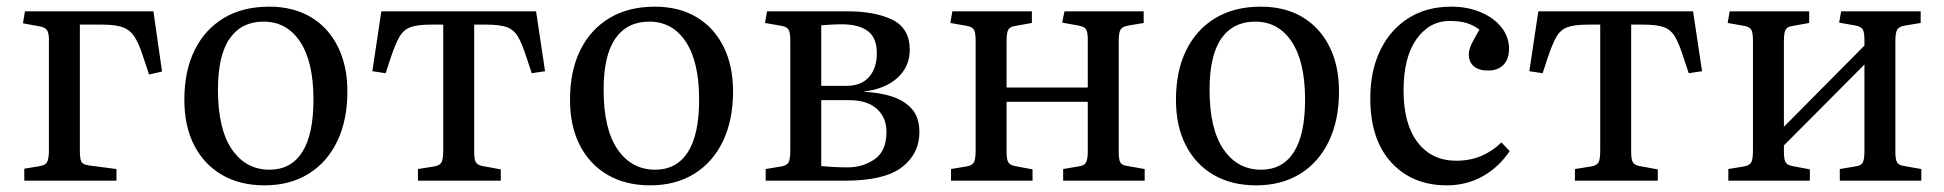

<svg xmlns="http://www.w3.org/2000/svg" viewBox="-20 -543 5841 577"><path d="M53 0V-36L101 -44Q118 -47 122.5 -58Q127 -69 127 -92V-424Q127 -443 121.5 -452Q116 -461 98 -464L49 -473L55 -509H441L467 -328L428 -319L410 -373Q398 -411 385 -431.5Q372 -452 350.5 -460.5Q329 -469 288 -469H220V-89Q220 -67 224 -58Q228 -49 246 -46L330 -35V0Z M775 14Q701 14 647 -17.5Q593 -49 563.5 -106.5Q534 -164 534 -243Q534 -330 565 -392.5Q596 -455 653 -489Q710 -523 789 -523Q861 -523 913.5 -492Q966 -461 995 -403.5Q1024 -346 1024 -268Q1024 -182 993.5 -118.5Q963 -55 907 -20.5Q851 14 775 14ZM790 -33Q854 -33 888 -85.5Q922 -138 922 -244Q922 -357 882 -417.5Q842 -478 772 -478Q706 -478 670.5 -427.5Q635 -377 635 -273Q635 -155 677 -94Q719 -33 790 -33Z M1236 0V-35L1286 -43Q1302 -46 1307 -55.5Q1312 -65 1312 -91V-469H1275Q1235 -469 1214 -461.5Q1193 -454 1180.5 -432.5Q1168 -411 1154 -369L1139 -323L1099 -329L1126 -509H1591L1618 -329L1578 -323L1562 -371Q1549 -412 1536.5 -433Q1524 -454 1503 -461.5Q1482 -469 1442 -469H1405V-87Q1405 -64 1410 -55.5Q1415 -47 1430 -44L1485 -34V0Z M1934 14Q1860 14 1806 -17.5Q1752 -49 1722.5 -106.5Q1693 -164 1693 -243Q1693 -330 1724 -392.5Q1755 -455 1812 -489Q1869 -523 1948 -523Q2020 -523 2072.5 -492Q2125 -461 2154 -403.5Q2183 -346 2183 -268Q2183 -182 2152.5 -118.5Q2122 -55 2066 -20.5Q2010 14 1934 14ZM1949 -33Q2013 -33 2047 -85.5Q2081 -138 2081 -244Q2081 -357 2041 -417.5Q2001 -478 1931 -478Q1865 -478 1829.5 -427.5Q1794 -377 1794 -273Q1794 -155 1836 -94Q1878 -33 1949 -33Z M2281 0V-35L2329 -43Q2345 -46 2350 -55.5Q2355 -65 2355 -91V-420Q2355 -443 2350.5 -452.5Q2346 -462 2330 -465L2279 -474L2285 -509H2527Q2610 -509 2662 -483.5Q2714 -458 2714 -393Q2714 -343 2677.5 -309.5Q2641 -276 2577 -268V-267Q2623 -265 2660.5 -253Q2698 -241 2720.5 -215.5Q2743 -190 2743 -146Q2743 -81 2690.5 -40.5Q2638 0 2519 0ZM2448 -285H2524Q2568 -285 2591.5 -311.5Q2615 -338 2615 -383Q2615 -430 2587.5 -450Q2560 -470 2510 -470Q2494 -470 2477 -469Q2460 -468 2448 -467ZM2527 -40Q2573 -40 2608.5 -64.5Q2644 -89 2644 -147Q2644 -190 2615 -216Q2586 -242 2532 -242H2448V-44Q2468 -42 2488 -41Q2508 -40 2527 -40Z M2838 0V-35L2886 -43Q2902 -46 2907 -55.5Q2912 -65 2912 -91V-420Q2912 -445 2907 -453.5Q2902 -462 2887 -465L2836 -474L2842 -509H3081V-474L3031 -465Q3015 -463 3010 -453.5Q3005 -444 3005 -419V-280H3249V-423Q3249 -446 3244 -454.5Q3239 -463 3222 -466L3172 -475L3179 -509H3417V-474L3370 -466Q3353 -463 3347.5 -454Q3342 -445 3342 -420V-86Q3342 -63 3347 -54.5Q3352 -46 3369 -44L3420 -35V0H3175V-35L3222 -43Q3238 -45 3243.5 -54.5Q3249 -64 3249 -89V-237H3005V-87Q3005 -64 3010 -55.5Q3015 -47 3030 -44L3083 -34V0Z M3755 14Q3681 14 3627 -17.5Q3573 -49 3543.5 -106.5Q3514 -164 3514 -243Q3514 -330 3545 -392.5Q3576 -455 3633 -489Q3690 -523 3769 -523Q3841 -523 3893.5 -492Q3946 -461 3975 -403.5Q4004 -346 4004 -268Q4004 -182 3973.5 -118.5Q3943 -55 3887 -20.5Q3831 14 3755 14ZM3770 -33Q3834 -33 3868 -85.5Q3902 -138 3902 -244Q3902 -357 3862 -417.5Q3822 -478 3752 -478Q3686 -478 3650.5 -427.5Q3615 -377 3615 -273Q3615 -155 3657 -94Q3699 -33 3770 -33Z M4328 14Q4224 14 4161 -55Q4098 -124 4098 -247Q4098 -331 4128.5 -393Q4159 -455 4213.5 -489Q4268 -523 4341 -523Q4391 -523 4430.5 -506Q4470 -489 4492.5 -460.5Q4515 -432 4515 -396Q4515 -366 4498.5 -348.5Q4482 -331 4452 -331Q4424 -331 4409 -344Q4394 -357 4394 -380Q4394 -393 4401.5 -409Q4409 -425 4426 -454Q4407 -468 4386.5 -474Q4366 -480 4336 -480Q4276 -480 4237 -425.5Q4198 -371 4198 -271Q4198 -170 4240.5 -115Q4283 -60 4356 -60Q4398 -60 4432 -74.5Q4466 -89 4492 -115L4517 -89Q4484 -40 4435.5 -13Q4387 14 4328 14Z M4713 0V-35L4763 -43Q4779 -46 4784 -55.5Q4789 -65 4789 -91V-469H4752Q4712 -469 4691 -461.5Q4670 -454 4657.5 -432.5Q4645 -411 4631 -369L4616 -323L4576 -329L4603 -509H5068L5095 -329L5055 -323L5039 -371Q5026 -412 5013.5 -433Q5001 -454 4980 -461.5Q4959 -469 4919 -469H4882V-87Q4882 -64 4887 -55.5Q4892 -47 4907 -44L4962 -34V0Z M5174 0V-35L5222 -43Q5238 -46 5243 -55.5Q5248 -65 5248 -91V-420Q5248 -445 5243 -453.5Q5238 -462 5223 -465L5172 -474L5178 -509H5417V-474L5367 -465Q5351 -463 5346 -453.5Q5341 -444 5341 -419V-162L5583 -406V-423Q5583 -446 5578 -454.5Q5573 -463 5557 -466L5507 -475L5513 -509H5752V-474L5704 -466Q5687 -463 5681.5 -454Q5676 -445 5676 -420V-86Q5676 -63 5681.5 -54.5Q5687 -46 5703 -44L5754 -35V0H5509V-35L5556 -43Q5573 -45 5578 -54.5Q5583 -64 5583 -89V-349L5341 -106V-87Q5341 -64 5346 -55.5Q5351 -47 5366 -44L5419 -34V0Z"/></svg>

Font: Literata 36pt
Style: Regular
Weight: 400
Designer: Latin by Veronika Burian and Jose Scaglione. Greek by Irene Vlachou. Cyrillic by Vera Evstafieva.
Foundry: TypeTogether
Version: Version 3.002